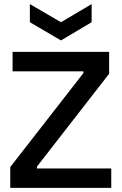

<svg xmlns="http://www.w3.org/2000/svg" viewBox="-20 -912 591 932"><path d="M125 -892.1 275.9 -804.2 424.8 -892.1V-804.2L275.9 -715.8L125 -804.2ZM29.8 0V-101.1L384.8 -557.1V-565.9H41V-660.2H509.8V-554.2L159.2 -103V-94.2H520V0Z"/></svg>

Font: Bricolage Grotesque Medium
Style: Regular
Weight: 500
Designer: Mathieu Triay
Foundry: Atelier Triay
Version: Version 1.000;gftools[0.9.30]